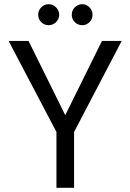

<svg xmlns="http://www.w3.org/2000/svg" viewBox="-20 -895 620 915"><path d="M249 0V-266L21 -700H116L296 -336H286L466 -700H560L333 -266V0ZM212 -775Q191 -775 176.5 -789.5Q162 -804 162 -825Q162 -845 176.5 -860Q191 -875 212 -875Q232 -875 247 -860Q262 -845 262 -825Q262 -804 247 -789.5Q232 -775 212 -775ZM372 -775Q351 -775 336.5 -789.5Q322 -804 322 -825Q322 -845 336.5 -860Q351 -875 372 -875Q392 -875 406.5 -860Q421 -845 421 -825Q421 -804 406.5 -789.5Q392 -775 372 -775Z"/></svg>

Font: DM Sans 11pt
Style: Regular
Weight: 400
Version: Version 4.004;gftools[0.9.30]